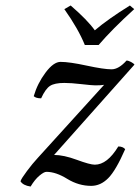

<svg xmlns="http://www.w3.org/2000/svg" viewBox="-20 -663 507 695"><path d="M54.2 -6.8Q57.1 -16.6 77.6 -43.9Q98.1 -71.3 116.2 -90.8L356.9 -356Q347.2 -354 325.2 -354Q313 -354 275.1 -358.4Q237.3 -362.8 212.9 -362.8Q177.7 -362.8 161.1 -352.1Q144.5 -341.3 128.9 -307.1Q109.9 -307.1 102.1 -314.9Q115.7 -361.3 144.8 -400.1Q173.8 -439 199.2 -439Q231.4 -439 293.7 -425.5Q356 -412.1 383.8 -412.1Q409.7 -412.1 438 -443.8Q444.8 -443.8 454.6 -438.5Q464.4 -433.1 466.8 -429.2L175.8 -102.1Q210.4 -102.1 258.1 -84.5Q305.7 -66.9 323.2 -66.9Q368.2 -66.9 408.2 -132.8Q424.8 -132.8 433.1 -123Q399.4 -45.9 371.8 -18.1Q344.2 9.8 310.1 9.8Q265.1 9.8 224.1 -15.1Q182.6 -41 147.9 -41Q139.2 -41 122.6 -27.1Q106 -13.2 90.8 12.2Q63.5 8.3 54.2 -6.8ZM336.9 -500H287.1Q263.7 -558.1 212.9 -629.9L235.8 -643.1Q296.9 -590.3 323.2 -553.2Q370.1 -593.3 450.2 -643.1L465.8 -629.9Q384.8 -556.2 336.9 -500Z"/></svg>

Font: Common Serif
Style: Italic
Weight: 400
Italic angle: -12°
Designer: Philipp H. Poll, Khaled Hosny
Foundry: Stefan Peev, Context Ltd.
Version: Version 1.026